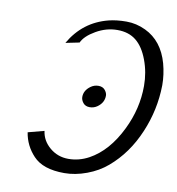

<svg xmlns="http://www.w3.org/2000/svg" viewBox="-83 -805 824 893"><g transform="rotate(10 329.0 -358.0)"><path d="M79.1 -143.1 155.3 -163.1Q161.1 -117.7 198.7 -85.9Q236.3 -54.2 286.6 -54.2Q336.9 -54.2 382.8 -79.1Q469.7 -126.5 525.4 -241.2Q574.7 -341.8 574.7 -449.2Q574.7 -512.7 553.2 -570.3Q531.7 -627.9 496.8 -656Q461.9 -684.1 408.7 -684.1H407.7Q356 -684.1 307.6 -656.2Q259.3 -628.4 244.6 -596.2L179.7 -583Q241.7 -690.9 359.4 -720.7Q396.5 -730 443.1 -730Q489.7 -730 533.7 -709Q615.7 -669.9 644 -568.4Q657.7 -517.1 657.7 -469.2V-465.8Q655.8 -350.1 610.4 -243.2Q563.5 -131.8 479.5 -60.5Q439 -25.9 385 -5.9Q331.1 14.2 279.3 14.2Q178.2 14.2 132.3 -35.2Q88.9 -81.1 79.1 -143.1ZM300.8 -349.1Q300.8 -379.9 329.6 -400.9Q346.2 -413.1 366.5 -413.1Q386.7 -413.1 397.5 -399.9Q408.2 -386.7 408.2 -374Q408.2 -340.8 378.9 -319.8Q362.8 -308.1 342.5 -308.1Q322.3 -308.1 311.5 -321.5Q300.8 -335 300.8 -349.1Z"/></g></svg>

Font: Tuffy
Style: Italic
Weight: 400
Italic angle: -12°
Designer: Thatcher Ulrich, Karoly Barta and Michael Everson
Version: Version 001.271